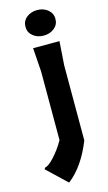

<svg xmlns="http://www.w3.org/2000/svg" viewBox="-216 -860 636 1126"><g transform="rotate(-15 102.5 -297.0)"><path d="M44 -732Q44 -767 70.5 -788.5Q97 -810 135 -810Q173 -810 199.5 -788.5Q226 -767 226 -732Q226 -698 199.5 -676.5Q173 -655 135 -655Q97 -655 70.5 -676.5Q44 -698 44 -732ZM55 -600H215L205 -455V0Q147 146 55 216L-64 103L-56 93Q-39 93 -2.5 54Q34 15 65 -39V-455Z"/></g></svg>

Font: Farro
Style: Bold
Weight: 700
Designer: Aceler Chua
Foundry: Grayscale Limited
Version: Version 1.101